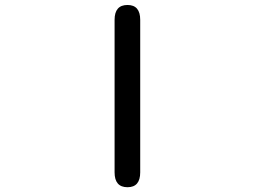

<svg xmlns="http://www.w3.org/2000/svg" viewBox="-20 -742 1040 783"><path d="M447.3 -39.1V-661.1Q447.3 -721.7 500 -721.7Q551.8 -721.7 551.8 -661.1V-39.1Q551.8 21.5 500 21.5Q447.3 21.5 447.3 -39.1Z"/></svg>

Font: jf-openhuninn-1.1
Style: Regular
Weight: 400
Designer: [Kosugi Maru]
      Designed by Motoya company      

      [Varela Round]
      Joe Prince(Latin component); Avraham Co
Foundry: justfont CO.,LTD.
Version: 1.1